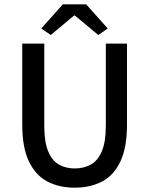

<svg xmlns="http://www.w3.org/2000/svg" viewBox="-20 -857 691 889"><path d="M326 12Q254 12 199.5 -16.5Q145 -45 114 -109.5Q83 -174 83 -280V-655H185V-274Q185 -200 203 -156.5Q221 -113 253 -95Q285 -77 326 -77Q368 -77 400.5 -95Q433 -113 451.5 -156.5Q470 -200 470 -274V-655H568V-280Q568 -174 537.5 -109.5Q507 -45 452.5 -16.5Q398 12 326 12ZM215 -695 171 -725 271 -837H379L479 -725L435 -695L327 -785H323Z"/></svg>

Font: Assistant SemiBold
Style: Regular
Weight: 600
Designer: Hebrew By Ben Nathan, Latin by Paul Hunt
Version: Version 3.000